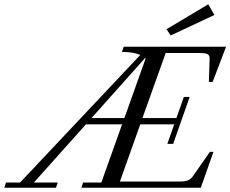

<svg xmlns="http://www.w3.org/2000/svg" viewBox="-84 -883 1083 903"><path d="M718.8 -716.3 699.2 -745.6 895.5 -862.8 924.3 -812.5ZM-64 0 -55.7 -24.4H10.3L575.7 -624.5Q544.9 -638.7 489.3 -638.7L498 -663.1H979L916 -497.6H898.4L901.9 -609.4Q902.3 -623 891.6 -628.4Q880.9 -633.8 853.5 -633.8H695.3L585.9 -327.6H745.6L780.8 -427.2H808.1L730.5 -206.5H703.1L735.4 -298.3H575.7L480 -29.3H760.7Q786.1 -29.3 799.6 -34.7Q813 -40 822.8 -53.7L903.3 -168.9H919.9L860.4 0H298.8L306.6 -24.4H392.6L490.2 -298.3H320.3L75.2 -24.4H187.5L179.2 0ZM601.1 -608.4Q599.6 -609.9 598.6 -610.4L346.2 -327.6H501Z"/></svg>

Font: Elstob 18pt
Style: Italic
Weight: 400
Italic angle: -20°
Designer: Peter S. Baker
Version: Version 1.015